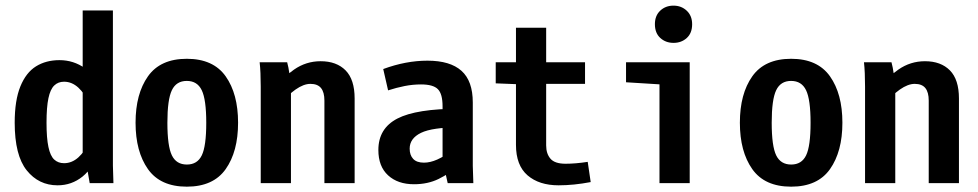

<svg xmlns="http://www.w3.org/2000/svg" viewBox="-20 -663 3540 695"><path d="M289.1 -89.8H279.3V-625H388.7V-63.5L390.6 0H304.7ZM360.4 -309.6 303.7 -285.2Q287.1 -324.2 263.7 -345.7Q240.2 -367.2 211.9 -367.2Q190.4 -367.2 176.3 -353.5Q162.1 -339.8 155.3 -307.6Q148.4 -275.4 148.4 -218.8Q148.4 -163.1 155.3 -130.9Q162.1 -98.6 176.3 -85.4Q190.4 -72.3 211.9 -72.3Q240.2 -72.3 263.7 -93.3Q287.1 -114.3 303.7 -152.3L349.6 -133.8Q318.4 -55.7 278.8 -23.9Q239.3 7.8 188.5 7.8Q120.1 7.8 76.7 -46.4Q33.2 -100.6 33.2 -218.8Q33.2 -299.8 53.7 -350.1Q74.2 -400.4 110.4 -422.9Q146.5 -445.3 195.3 -445.3Q246.1 -445.3 287.6 -416Q329.1 -386.7 360.4 -309.6Z M470.7 -218.8Q470.7 -323.2 515.6 -386.7Q560.5 -450.2 656.2 -450.2Q752 -450.2 796.9 -386.7Q841.8 -323.2 841.8 -218.8Q841.8 -114.3 796.9 -50.8Q752 12.7 656.2 12.7Q560.5 12.7 515.6 -50.8Q470.7 -114.3 470.7 -218.8ZM726.6 -218.7Q726.6 -302.7 710.3 -336.4Q694.1 -370.1 656.1 -370.1Q618.2 -370.1 602.1 -336.4Q585.9 -302.7 585.9 -218.7Q585.9 -133.8 602.2 -100.6Q618.4 -67.4 656.4 -67.4Q694.3 -67.4 710.4 -100.6Q726.6 -133.8 726.6 -218.7Z M919.9 -437.5H1019.5Q1024.4 -419.9 1027.8 -395Q1031.2 -370.1 1031.2 -347.7V-342.8H1033.2V0H923.8V-349.6Q923.8 -402.3 919.9 -437.5ZM1103.5 -359.4Q1079.1 -359.4 1049.8 -338.9Q1020.5 -318.4 996.1 -285.2L953.1 -326.2Q1001 -380.9 1044.4 -411.1Q1087.9 -441.4 1140.6 -441.4Q1198.2 -441.4 1231 -408.2Q1263.7 -375 1263.7 -306.6V0H1154.3V-298.8Q1154.3 -329.1 1142.1 -344.2Q1129.9 -359.4 1103.5 -359.4Z M1503.9 -357.4Q1474.6 -357.4 1444.8 -351.6Q1415 -345.7 1384.8 -335.9L1367.2 -413.1Q1449.2 -443.4 1527.3 -443.4Q1609.4 -443.4 1650.4 -406.7Q1691.4 -370.1 1691.4 -292V-62.5L1693.4 0H1600.6L1582 -83V-278.3Q1582 -323.2 1564.9 -340.3Q1547.9 -357.4 1503.9 -357.4ZM1462.9 -125Q1462.9 -101.6 1475.6 -87.9Q1488.3 -74.2 1514.6 -74.2Q1537.1 -74.2 1562.5 -85.4Q1587.9 -96.7 1627 -124L1630.9 -127L1657.2 -73.2Q1656.2 -72.3 1654.3 -71.3Q1606.4 -34.2 1567.4 -15.1Q1528.3 3.9 1478.5 3.9Q1419.9 3.9 1384.8 -28.3Q1349.6 -60.5 1349.6 -120.1Q1349.6 -198.2 1418.5 -233.9Q1487.3 -269.5 1643.6 -269.5V-202.1Q1544.9 -202.1 1503.9 -182.1Q1462.9 -162.1 1462.9 -125Z M1957 -562.5V-437.5H2097.7V-359.4H1957V-136.7Q1957 -106.4 1972.7 -88.4Q1988.3 -70.3 2027.3 -70.3Q2063.5 -70.3 2107.4 -77.1L2118.2 -3.9Q2056.6 7.8 2002 7.8Q1931.6 7.8 1889.6 -28.3Q1847.7 -64.5 1847.7 -138.7V-358.4L1774.4 -361.3V-437.5H1847.7V-562.5Z M2367.2 -357.7 2246.1 -365.2V-437.5H2476.6V0H2367.2ZM2417.8 -642.6Q2446.3 -642.6 2465.8 -624.3Q2485.4 -606 2485.4 -575.2Q2485.4 -543.2 2466 -525.5Q2446.6 -507.8 2418.1 -507.8Q2389.6 -507.8 2370.1 -525.6Q2350.6 -543.4 2350.6 -575.5Q2350.6 -606.4 2370 -624.5Q2389.3 -642.6 2417.8 -642.6Z M2658.2 -218.8Q2658.2 -323.2 2703.1 -386.7Q2748 -450.2 2843.8 -450.2Q2939.5 -450.2 2984.4 -386.7Q3029.3 -323.2 3029.3 -218.8Q3029.3 -114.3 2984.4 -50.8Q2939.5 12.7 2843.8 12.7Q2748 12.7 2703.1 -50.8Q2658.2 -114.3 2658.2 -218.8ZM2914.1 -218.7Q2914.1 -302.7 2897.8 -336.4Q2881.6 -370.1 2843.6 -370.1Q2805.7 -370.1 2789.6 -336.4Q2773.4 -302.7 2773.4 -218.7Q2773.4 -133.8 2789.7 -100.6Q2805.9 -67.4 2843.9 -67.4Q2881.8 -67.4 2897.9 -100.6Q2914.1 -133.8 2914.1 -218.7Z M3107.4 -437.5H3207Q3211.9 -419.9 3215.3 -395Q3218.8 -370.1 3218.8 -347.7V-342.8H3220.7V0H3111.3V-349.6Q3111.3 -402.3 3107.4 -437.5ZM3291 -359.4Q3266.6 -359.4 3237.3 -338.9Q3208 -318.4 3183.6 -285.2L3140.6 -326.2Q3188.5 -380.9 3231.9 -411.1Q3275.4 -441.4 3328.1 -441.4Q3385.7 -441.4 3418.5 -408.2Q3451.2 -375 3451.2 -306.6V0H3341.8V-298.8Q3341.8 -329.1 3329.6 -344.2Q3317.4 -359.4 3291 -359.4Z"/></svg>

Font: Sudo Var
Style: Regular
Weight: 400
Monospace: yes
Designer: Jens Kutilek
Foundry: Jens Kutilek
Version: Version 0.065;FEAKit 1.0